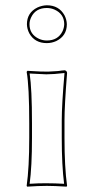

<svg xmlns="http://www.w3.org/2000/svg" viewBox="-20 -698 350 721"><path d="M89.8 -234.9Q89.8 -374 80.1 -428.2L83 -432.1Q89.8 -432.1 107.4 -430.7Q138.2 -428.7 153.8 -429.2Q158.7 -429.2 163.3 -429.2Q168 -429.2 172.4 -429.7Q176.8 -430.2 180.9 -430.2Q185.1 -430.2 189.9 -430.7Q194.8 -431.2 197.5 -431.2Q200.2 -431.2 205.1 -432.1Q210 -433.1 211.4 -433.1Q212.9 -433.1 217.8 -433.6L223.1 -434.1Q231.4 -432.1 231.9 -423.8Q222.2 -301.3 222.2 -246.1V-180.2Q222.2 -70.8 231.9 0L230 2.9Q184.1 0 155.8 0Q125.5 0 82 2.9L80.1 0Q89.8 -68.4 89.8 -180.2ZM81.1 -606.9Q81.1 -650.4 120.6 -669.9Q137.7 -677.7 155.8 -678.2Q201.2 -678.2 222.2 -640.6Q230.5 -624.5 231 -606.9Q231 -563.5 191.4 -543.9Q174.3 -536.1 155.8 -536.1Q110.4 -536.1 89.8 -573.2Q81.5 -589.4 81.1 -606.9ZM100.1 -234.9V-180.2Q100.1 -72.3 91.3 -7.8Q126.5 -10.3 155.8 -9.8Q186 -9.8 220.7 -7.8Q211.9 -76.7 211.9 -180.2V-246.1Q211.9 -304.2 222.2 -423.8Q180.2 -418.9 153.8 -418.9Q143.6 -418.9 91.3 -421.9Q100.1 -364.3 100.1 -234.9ZM90.8 -606.9Q90.8 -568.8 126.5 -552.2Q140.6 -545.9 155.8 -545.9Q197.8 -545.9 214.8 -580.6Q220.7 -593.3 221.2 -606.9Q221.2 -645 185.5 -661.6Q171.4 -668 155.8 -668Q113.8 -668 97.2 -633.3Q90.8 -620.1 90.8 -606.9Z"/></svg>

Font: Linux Biolinum Outline O
Style: Bold
Weight: 700
Designer: Philipp H. Poll
Foundry: Philipp H. Poll
Version: Version 0.9.2